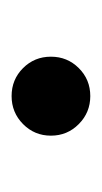

<svg xmlns="http://www.w3.org/2000/svg" viewBox="59 -652 178 336"><g transform="rotate(-90 148.0 -484.0)"><path d="M147.9 -415Q119.1 -415 98.9 -435.1Q78.6 -455.1 78.6 -483.9Q78.6 -512.7 98.9 -532.7Q119.1 -552.7 147.9 -552.7Q176.8 -552.7 196.8 -532.7Q216.8 -512.7 216.8 -483.9Q216.8 -455.1 196.8 -435.1Q176.8 -415 147.9 -415Z"/></g></svg>

Font: Inter Cardless
Style: Regular
Weight: 400
Designer: Rasmus Andersson
Foundry: rsms
Version: Version 4.001;git-9221beed3